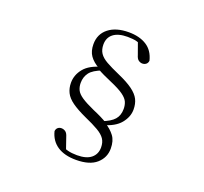

<svg xmlns="http://www.w3.org/2000/svg" viewBox="-145 -923 1290 1214"><g transform="rotate(20 500.0 -316.5)"><path d="M483 120Q405 120 357 88Q309 56 294 -5Q296 -21 306 -29Q316 -37 329 -37Q344 -37 356.5 -28.5Q369 -20 376 4L407 94L368 62Q390 76 416.5 83Q443 90 479 90Q542 90 574 63.5Q606 37 606 -8Q606 -42 590.5 -65Q575 -88 540 -108.5Q505 -129 448 -154Q387 -182 351.5 -207.5Q316 -233 301.5 -262.5Q287 -292 287 -328Q287 -381 322.5 -424.5Q358 -468 438 -489L439 -495L449 -469Q389 -447 367 -417.5Q345 -388 345 -348Q345 -322 355 -301Q365 -280 394.5 -260Q424 -240 480 -215Q513 -201 537 -189Q561 -177 582 -164V-160Q618 -138 642 -106.5Q666 -75 666 -22Q666 39 620 79.5Q574 120 483 120ZM523 -753Q594 -753 642 -723Q690 -693 706 -628Q704 -612 693.5 -604Q683 -596 669 -596Q656 -596 643.5 -604.5Q631 -613 624 -638L592 -727L634 -695Q611 -710 586.5 -716.5Q562 -723 525 -723Q463 -723 430 -697.5Q397 -672 397 -625Q397 -591 412.5 -567.5Q428 -544 462.5 -524.5Q497 -505 552 -481Q616 -453 652 -426.5Q688 -400 702.5 -371Q717 -342 717 -303Q717 -254 681 -210Q645 -166 564 -144L563 -140L553 -166Q609 -187 633 -214.5Q657 -242 657 -286Q657 -311 648 -332Q639 -353 610 -374Q581 -395 520 -421Q490 -434 466.5 -445Q443 -456 421 -469V-475Q380 -498 358.5 -528.5Q337 -559 337 -606Q337 -674 387 -713.5Q437 -753 523 -753Z"/></g></svg>

Font: Noto Serif JP
Style: Regular
Weight: 400
Designer: Ryoko NISHIZUKA  (kana & ideographs); Frank Grießhammer (Latin, Greek & Cyrillic); Wenlong ZHANG  (bopomofo); Sandoll Co
Foundry: Adobe
Version: Version 2.003-H1;hotconv 1.1.1;makeotfexe 2.6.0